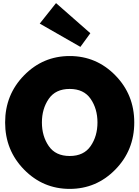

<svg xmlns="http://www.w3.org/2000/svg" viewBox="-20 -1201 898 1237"><path d="M135 -108.5Q13 -233 13 -412Q13 -591 135 -715.5Q257 -840 429 -840Q601 -840 723 -715.5Q845 -591 845 -412Q845 -233 723 -108.5Q601 16 429 16Q257 16 135 -108.5ZM294 -564Q250 -500 250 -412Q250 -324 294 -260Q338 -196 429 -196Q520 -196 564 -260Q608 -324 608 -412Q608 -500 564 -564Q520 -628 429 -628Q338 -628 294 -564ZM236 -1049 341 -1181 562 -987 498 -899Z"/></svg>

Font: Spartan MB
Style: Regular
Weight: 900
Designer: Matt Bailey
Foundry: Matt Bailey
Version: Version 001.001